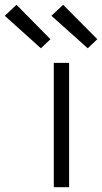

<svg xmlns="http://www.w3.org/2000/svg" viewBox="-107 -783 427 803"><path d="M118 0V-520H182V0ZM260 -581 108 -717 157 -763 300 -619ZM64 -581 -87 -717 -38 -763 104 -619Z"/></svg>

Font: Iosevka Aile Light
Style: Regular
Weight: 300
Designer: Belleve Invis
Foundry: Belleve Invis
Version: Version 27.3.5; ttfautohint (v1.8.4)